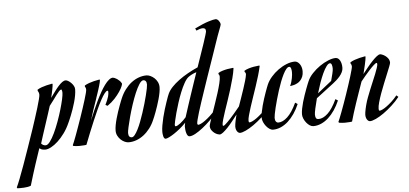

<svg xmlns="http://www.w3.org/2000/svg" viewBox="-206 -790 2406 1129"><g transform="rotate(-5 997.0 -225.5)"><path d="M-66.9 210.9Q-75.7 214.8 -86.7 216.6Q-97.7 218.3 -108.9 219Q-120.1 219.7 -130.1 219.5Q-140.1 219.2 -147 219.2L-149.9 213.9Q-142.1 198.2 -129.2 164.8Q-116.2 131.3 -99.9 86.2Q-83.5 41 -65.2 -12.2Q-46.9 -65.4 -27.8 -121.1Q-18.6 -149.4 -8.3 -180.7Q2 -211.9 10.3 -239.7Q18.6 -267.6 24.2 -288.8Q29.8 -310.1 29.8 -317.9Q29.8 -323.2 28.6 -327.4Q27.3 -331.5 25.9 -334.5Q23.9 -337.9 22 -340.8V-348.1Q32.7 -355 47.9 -360.4Q63 -365.7 77.1 -369.1Q93.3 -373 110.8 -376L112.8 -373Q112.8 -368.2 111.3 -359.1Q109.9 -350.1 107.7 -338.9Q105.5 -327.6 102.8 -315.7Q100.1 -303.7 97.2 -293Q111.3 -312.5 124 -329.8Q136.7 -347.2 148.4 -360.1Q160.2 -373 170.7 -380.6Q181.2 -388.2 190.9 -388.2Q197.3 -388.2 206.1 -383.1Q214.8 -377.9 222.9 -369.9Q231 -361.8 236.6 -351.8Q242.2 -341.8 242.2 -332Q242.2 -314.9 238.5 -294.7Q234.9 -274.4 229 -254.2Q223.1 -233.9 216.3 -214.4Q209.5 -194.8 203.1 -179Q196.8 -163.1 191.7 -151.9Q186.5 -140.6 185.1 -137.2Q170.9 -105 151.6 -78.6Q132.3 -52.2 111.8 -33.2Q91.3 -14.2 71.5 -3.7Q51.8 6.8 37.1 6.8Q22 6.8 14.6 3.4Q7.3 0 2 -3.9Q-5.4 18.1 -12.9 40.5Q-20.5 63 -28.8 88.1Q-37.1 113.3 -46.4 143.3Q-55.7 173.3 -66.9 210.9ZM160.2 -336.9Q155.3 -336.9 147.7 -328.9Q140.1 -320.8 130.4 -307.9Q120.6 -294.9 109.1 -278.8Q97.7 -262.7 85 -247.1Q78.6 -226.6 69.1 -197.5Q59.6 -168.5 49.6 -137.9Q39.6 -107.4 30.3 -78.9Q21 -50.3 15.1 -30.8Q19.5 -25.4 26.4 -21.7Q33.2 -18.1 41 -18.1Q53.2 -18.1 67.1 -36.9Q81.1 -55.7 95 -85Q108.9 -114.3 121.8 -149.7Q134.8 -185.1 144.5 -218.3Q154.3 -251.5 160.2 -278.1Q166 -304.7 166 -316.9Q166 -318.8 165.8 -322Q165.5 -325.2 164.8 -328.6Q164.1 -332 163.1 -334.5Q162.1 -336.9 160.2 -336.9Z M279.8 0Q274.4 1 268.1 1.5Q256.8 2.9 238.8 2.9Q230.5 2.9 221.2 2.2Q211.9 1.5 202.6 0L199.7 -4.9Q202.1 -9.8 208.3 -24.9Q214.4 -40 222.4 -61.5Q230.5 -83 239.7 -109.4Q249 -135.7 258.5 -163.1Q268.1 -190.4 276.6 -216.8Q285.2 -243.2 292 -265.1Q298.8 -287.1 302.7 -302.5Q306.6 -317.9 306.6 -323.2Q306.6 -328.6 305.7 -331.5Q304.7 -334.5 303.7 -336.9Q302.2 -338.9 300.8 -340.8V-348.1Q312 -355 326.9 -360.4Q341.8 -365.7 356 -369.1Q372.1 -373 389.6 -376L392.1 -373Q392.1 -368.7 389.9 -359.4Q387.7 -350.1 384.3 -338.6Q380.9 -327.1 377 -314.9Q373 -302.7 369.4 -292Q365.7 -281.2 363 -273.4Q360.4 -265.6 359.9 -263.2Q349.1 -234.4 338.9 -202.6Q328.6 -170.9 318.8 -139.2Q330.1 -167 342.5 -195.6Q355 -224.1 367.7 -250.7Q380.4 -277.3 393.8 -301Q407.2 -324.7 419.9 -342Q432.6 -359.4 445.1 -369.6Q457.5 -379.9 468.8 -379.9Q472.2 -379.9 479 -377.2Q485.8 -374.5 493.2 -369.6Q500.5 -364.7 507.6 -357.7Q514.6 -350.6 519 -341.8Q521 -338.9 515.6 -325.4Q510.3 -312 498 -293.7Q485.8 -275.4 467.3 -255.1Q448.7 -234.9 423.8 -217.8L411.6 -224.1Q419.4 -240.2 424.1 -251.7Q428.7 -263.2 431.2 -271.7Q433.6 -280.3 434.3 -286.6Q435.1 -293 435.1 -298.8Q435.1 -306.2 430.7 -306.2Q423.8 -306.2 413.3 -292.7Q402.8 -279.3 390.4 -256.3Q377.9 -233.4 364 -202.9Q350.1 -172.4 335.7 -138.4Q321.3 -104.5 306.9 -68.8Q292.5 -33.2 279.8 0Z M510.7 -253.9Q522.5 -282.2 539.6 -304.9Q556.6 -327.6 577.1 -343.5Q597.7 -359.4 620.6 -367.7Q643.6 -376 667 -376Q677.2 -376 689.7 -370.4Q702.1 -364.7 712.9 -355Q723.6 -345.2 730.7 -331.3Q737.8 -317.4 737.8 -300.8Q737.8 -286.6 734.4 -268.3Q731 -250 725.6 -230.7Q720.2 -211.4 713.9 -192.4Q707.5 -173.3 701.7 -157.5Q695.8 -141.6 691.2 -130.4Q686.5 -119.1 684.6 -115.2Q672.9 -86.4 655.8 -64Q638.7 -41.5 618.2 -25.6Q597.7 -9.8 575 -1.5Q552.2 6.8 528.8 6.8Q518.6 6.8 506.1 1.5Q493.7 -3.9 482.9 -13.9Q472.2 -23.9 465.1 -37.6Q458 -51.3 458 -67.9Q458 -82.5 461.4 -100.8Q464.8 -119.1 470.2 -138.4Q475.6 -157.7 481.9 -176.8Q488.3 -195.8 494.1 -211.4Q500 -227.1 504.4 -238.5Q508.8 -250 510.7 -253.9ZM646 -349.1Q634.8 -349.1 621.8 -329.3Q608.9 -309.6 595.9 -278.8Q583 -248 571 -211.7Q559.1 -175.3 550 -141.6Q541 -107.9 535.4 -82.3Q529.8 -56.6 529.8 -47.9Q529.8 -33.7 535.2 -27.3Q540.5 -21 549.8 -21Q558.1 -21 567.4 -32.5Q576.7 -43.9 586.4 -63Q596.2 -82 605.7 -106.9Q615.2 -131.8 624 -158.4Q632.8 -185.1 640.4 -211.4Q647.9 -237.8 653.6 -260.3Q659.2 -282.7 662.4 -299.1Q665.5 -315.4 665.5 -321.8Q665.5 -335.9 660.2 -342.5Q654.8 -349.1 646 -349.1Z M1038.6 -605Q1038.6 -615.7 1033 -619.9Q1027.3 -624 1019 -623.5Q1010.7 -623 1001 -619.9Q991.2 -616.7 982.9 -612.8L976.6 -626Q1026.9 -650.4 1058.3 -660.2Q1089.8 -669.9 1101.6 -669.9Q1105 -669.9 1109.6 -667.2Q1114.3 -664.6 1118.2 -659.7Q1122.1 -654.8 1125 -648.7Q1127.9 -642.6 1127.9 -636.2Q1127.9 -632.3 1116.7 -603.8Q1105.5 -575.2 1089.8 -528.8Q1080.6 -501.5 1069.3 -468.8Q1058.1 -436 1045.7 -400.6Q1033.2 -365.2 1020.8 -328.6Q1008.3 -292 996.6 -257.3Q984.9 -222.7 974.4 -191.2Q963.9 -159.7 956.3 -134.8Q948.7 -109.9 944.3 -92.5Q939.9 -75.2 939.9 -68.8Q939.9 -60.1 946.8 -60.1Q952.1 -60.5 962.9 -65.7Q973.6 -70.8 987.5 -81.1Q1001.5 -91.3 1017.8 -106.2Q1034.2 -121.1 1050.8 -141.1L1061.5 -130.9Q1040 -105 1015.6 -80.8Q991.2 -56.6 967.5 -38.1Q943.8 -19.5 923.1 -8.3Q902.3 2.9 888.7 2.9Q881.8 2.9 877.4 -3.2Q873 -9.3 870.4 -18.6Q867.7 -27.8 866.7 -38.1Q865.7 -48.3 865.7 -57.1Q865.7 -61 866.9 -66.2Q868.2 -71.3 869.6 -79.1Q853.5 -62 834.7 -46.6Q815.9 -31.2 798.6 -19.8Q781.2 -8.3 767.3 -1.7Q753.4 4.9 747.6 4.9Q742.2 4.9 739 0.2Q735.8 -4.4 734.1 -11Q732.4 -17.6 731.7 -24.7Q731 -31.7 731 -37.1Q731 -54.2 734.9 -76.2Q738.8 -98.1 744.4 -121.6Q750 -145 757.1 -167.7Q764.2 -190.4 770.5 -209.2Q776.9 -228 781.7 -241Q786.6 -253.9 788.6 -257.8Q797.4 -276.9 815.4 -295.9Q833.5 -314.9 857.9 -333Q882.3 -351.1 911.4 -367.4Q940.4 -383.8 970.7 -397Q984.4 -437 996.8 -472.9Q1009.3 -508.8 1018.6 -536.6Q1027.8 -564.5 1033.2 -582.5Q1038.6 -600.6 1038.6 -605ZM875 -110.8Q883.8 -138.2 894 -169.7Q904.3 -201.2 915.3 -234.4Q926.3 -267.6 938 -301.8Q949.7 -335.9 960.9 -369.1Q947.3 -365.2 933.8 -358.2Q920.4 -351.1 912.6 -345.2Q899.9 -335.4 887 -312.3Q874 -289.1 862.3 -260Q850.6 -231 840.6 -199.7Q830.6 -168.5 823.2 -141.4Q815.9 -114.3 811.8 -95.5Q807.6 -76.7 807.6 -73.2Q807.6 -69.3 808.3 -66.2Q809.1 -63 813 -63Q816.9 -63 824.2 -66.9Q831.5 -70.8 840.1 -77.4Q848.6 -84 857.9 -92.8Q867.2 -101.6 875 -110.8Z M1172.9 -94.2Q1172.9 -94.7 1173.3 -96.2Q1173.8 -97.2 1174.8 -101.1Q1159.7 -81.5 1144 -62Q1128.4 -42.5 1113.8 -27.1Q1099.1 -11.7 1086.7 -2Q1074.2 7.8 1065.9 7.8Q1062.5 7.8 1053.7 4.9Q1044.9 2 1035.9 -4.6Q1026.9 -11.2 1019.5 -21.5Q1012.2 -31.7 1011.7 -45.9Q1011.7 -50.8 1017.8 -69.8Q1023.9 -88.9 1033.4 -116Q1043 -143.1 1053.7 -174.6Q1064.5 -206.1 1074 -236.1Q1083.5 -266.1 1089.6 -291.5Q1095.7 -316.9 1095.7 -331.1Q1095.7 -335 1094.7 -337.9Q1093.8 -340.8 1092.8 -342.8Q1091.3 -344.7 1089.8 -346.2V-353Q1100.6 -359.9 1115.7 -364.5Q1130.9 -369.1 1145 -371.6Q1161.1 -374.5 1178.7 -376L1180.7 -373Q1177.2 -347.2 1168.9 -315.7Q1160.6 -284.2 1150.4 -251.2Q1140.1 -218.3 1129.2 -186Q1118.2 -153.8 1108.9 -126.5Q1099.6 -99.1 1093.8 -78.4Q1087.9 -57.6 1087.9 -47.9Q1087.9 -41 1091.8 -41Q1095.2 -41 1102.1 -46.6Q1108.9 -52.2 1117.9 -61.3Q1127 -70.3 1137.2 -81.5Q1147.5 -92.8 1157.7 -104.7Q1168 -116.7 1177 -127.7Q1186 -138.7 1192.9 -147Q1200.7 -168.9 1210 -195.8Q1219.2 -222.7 1227.8 -248Q1236.3 -273.4 1242.4 -294.9Q1248.5 -316.4 1250 -328.1Q1251 -333.5 1250 -336.7Q1249 -339.8 1247.6 -342.3Q1245.6 -344.7 1243.7 -346.2V-353Q1254.9 -359.9 1270 -364.5Q1285.2 -369.1 1299.3 -371.6Q1315.4 -374.5 1333 -376L1335 -373Q1329.6 -347.2 1320.6 -316.9Q1311.5 -286.6 1301 -255.1Q1290.5 -223.6 1280 -193.1Q1269.5 -162.6 1261 -136.2Q1252.4 -109.9 1247.1 -89.6Q1241.7 -69.3 1241.7 -59.1Q1241.7 -52.7 1242.9 -50.3Q1244.1 -47.9 1249 -47.9Q1253.9 -48.3 1264.9 -53.5Q1275.9 -58.6 1290 -68.8Q1304.2 -79.1 1320.6 -94Q1336.9 -108.9 1353 -128.9L1363.8 -119.1Q1343.3 -93.3 1317.9 -70.1Q1292.5 -46.9 1267.3 -29.3Q1242.2 -11.7 1220.2 -1.5Q1198.2 8.8 1185.1 8.8Q1182.6 8.8 1178.7 6.8Q1174.8 4.9 1170.9 0.5Q1167 -3.9 1164.1 -11.5Q1161.1 -19 1161.1 -30.8Q1161.1 -36.6 1162.6 -45.9Q1164.1 -55.2 1166 -64.7Q1168 -74.2 1169.9 -82.3Q1171.9 -90.3 1172.9 -94.2Z M1416 -32.2Q1441.9 -32.2 1469.7 -57.9Q1497.6 -83.5 1523.9 -140.1L1538.1 -130.9Q1524.9 -100.1 1507.6 -74.7Q1490.2 -49.3 1470.2 -31.2Q1450.2 -13.2 1427.5 -3.2Q1404.8 6.8 1381.3 6.8Q1370.6 6.8 1359.9 -0.5Q1349.1 -7.8 1340.3 -19Q1331.5 -30.3 1325.9 -43.2Q1320.3 -56.2 1320.3 -67.9Q1320.3 -82.5 1323.7 -101.1Q1327.1 -119.6 1332.5 -139.6Q1337.9 -159.7 1344.2 -179.2Q1350.6 -198.7 1356.4 -215.1Q1362.3 -231.4 1366.7 -243.2Q1371.1 -254.9 1373 -258.8Q1382.8 -282.2 1401.9 -304.2Q1420.9 -326.2 1444.6 -343.3Q1468.3 -360.4 1493.9 -370.6Q1519.5 -380.9 1543 -380.9Q1550.8 -380.9 1558.1 -376.2Q1565.4 -371.6 1571.3 -363.5Q1577.1 -355.5 1580.6 -344.5Q1584 -333.5 1584 -320.8Q1584 -301.8 1578.4 -288.6Q1572.8 -275.4 1564.5 -266.4Q1556.2 -257.3 1546.1 -252.2Q1536.1 -247.1 1527.1 -244.4Q1518.1 -241.7 1511.5 -241Q1504.9 -240.2 1502.9 -240.2Q1508.3 -250.5 1511.7 -262.2Q1515.1 -273.9 1517.3 -284.9Q1519.5 -295.9 1520.3 -305.2Q1521 -314.5 1521 -320.8Q1521 -326.2 1520.3 -331.8Q1519.5 -337.4 1518.1 -342.3Q1516.6 -347.2 1513.9 -350.1Q1511.2 -353 1507.3 -353Q1499 -353 1489.7 -342Q1480.5 -331.1 1471.2 -312.5Q1461.9 -293.9 1452.6 -270Q1443.4 -246.1 1435.1 -220.2Q1426.8 -194.3 1419.7 -168.7Q1412.6 -143.1 1407.2 -121.3Q1401.9 -99.6 1398.9 -83.5Q1396 -67.4 1396 -61Q1396 -46.9 1401.6 -39.6Q1407.2 -32.2 1416 -32.2Z M1619.1 6.8Q1608.4 6.8 1597.7 -0.2Q1586.9 -7.3 1578.1 -18.3Q1569.3 -29.3 1563.7 -42.5Q1558.1 -55.7 1558.1 -67.9Q1558.1 -82.5 1561.8 -101.1Q1565.4 -119.6 1571 -139.6Q1576.7 -159.7 1583.5 -179.2Q1590.3 -198.7 1596.4 -215.1Q1602.5 -231.4 1607.2 -243.2Q1611.8 -254.9 1613.8 -258.8Q1623.5 -282.2 1644.3 -304.2Q1665 -326.2 1689.7 -343.3Q1714.4 -360.4 1739.5 -370.6Q1764.6 -380.9 1783.7 -380.9Q1799.3 -380.9 1809.1 -363.8Q1818.8 -346.7 1818.8 -320.8Q1818.8 -307.6 1812.7 -294.9Q1806.6 -282.2 1797.1 -271Q1787.6 -259.8 1776.6 -250Q1765.6 -240.2 1755.9 -232.9L1653.8 -154.8Q1645 -121.6 1639.4 -95.9Q1633.8 -70.3 1633.8 -61Q1633.8 -46.9 1637.7 -39.6Q1641.6 -32.2 1653.8 -32.2Q1679.7 -32.2 1707.5 -57.9Q1735.4 -83.5 1761.7 -140.1L1775.9 -130.9Q1762.7 -100.1 1745.4 -74.7Q1728 -49.3 1708 -31.2Q1688 -13.2 1665.3 -3.2Q1642.6 6.8 1619.1 6.8ZM1748 -353Q1738.3 -353 1727.1 -337.9Q1715.8 -322.8 1704.6 -298.6Q1693.4 -274.4 1682.6 -243.9Q1671.9 -213.4 1663.1 -183.1L1746.1 -249Q1752 -270 1756.8 -290.3Q1761.7 -310.5 1761.7 -320.8Q1761.7 -326.2 1761 -331.8Q1760.3 -337.4 1758.8 -342.3Q1757.3 -347.2 1754.6 -350.1Q1752 -353 1748 -353Z M1847.7 0Q1842.3 1 1835.9 1.5Q1824.7 2.9 1806.6 2.9Q1798.3 2.9 1789.1 2.2Q1779.8 1.5 1771 0L1767.6 -4.9Q1770 -9.8 1776.1 -24.9Q1782.2 -40 1790.3 -61.5Q1798.3 -83 1807.9 -109.4Q1817.4 -135.7 1826.7 -163.1Q1835.9 -190.4 1844.7 -216.8Q1853.5 -243.2 1860.1 -265.1Q1866.7 -287.1 1870.8 -302.5Q1875 -317.9 1875 -323.2Q1875 -328.6 1873.8 -331.5Q1872.6 -334.5 1871.6 -336.9Q1870.1 -338.9 1868.7 -340.8V-348.1Q1879.9 -355 1895 -360.4Q1910.2 -365.7 1924.3 -369.1Q1940.4 -373 1958 -376L1960 -373Q1960 -367.2 1957.5 -354Q1955.1 -340.8 1951.7 -325.7Q1948.2 -310.5 1944.6 -296.1Q1940.9 -281.7 1939 -272.9Q1954.1 -292 1969.7 -311.3Q1985.4 -330.6 1999.8 -345.7Q2014.2 -360.8 2026.4 -370.4Q2038.6 -379.9 2046.9 -379.9Q2050.3 -379.9 2058.8 -376.7Q2067.4 -373.5 2076.7 -366.9Q2085.9 -360.4 2093 -350.3Q2100.1 -340.3 2100.6 -326.2Q2100.6 -321.3 2093.8 -303.7Q2086.9 -286.1 2076.9 -261.7Q2066.9 -237.3 2055.2 -208.5Q2043.5 -179.7 2033.4 -151.9Q2023.4 -124 2016.6 -100.1Q2009.8 -76.2 2009.8 -61Q2009.8 -55.2 2011 -52.5Q2012.2 -49.8 2016.6 -49.8Q2022 -50.3 2032.7 -55.4Q2043.5 -60.5 2057.6 -70.8Q2071.8 -81.1 2088.1 -95.9Q2104.5 -110.8 2120.6 -130.9L2131.8 -121.1Q2111.3 -95.2 2085.7 -72Q2060.1 -48.8 2035.2 -31.2Q2010.3 -13.7 1988.3 -3.4Q1966.3 6.8 1952.6 6.8Q1950.2 6.8 1946.3 4.9Q1942.4 2.9 1938.5 -1.5Q1934.6 -5.9 1931.6 -13.7Q1928.7 -21.5 1928.7 -33.2Q1928.7 -39.1 1930.2 -48.1Q1931.6 -57.1 1933.6 -66.7Q1935.5 -76.2 1937.7 -84.2Q1939.9 -92.3 1940.9 -96.2Q1945.3 -113.3 1953.4 -134.5Q1961.4 -155.8 1970.7 -178.7Q1980 -201.7 1989.7 -224.4Q1999.5 -247.1 2007.3 -266.8Q2015.1 -286.6 2020 -301.5Q2024.9 -316.4 2024.9 -324.2Q2024.9 -331.1 2021 -331.1Q2016.1 -331.1 2004.2 -320.3Q1992.2 -309.6 1977.8 -293.7Q1963.4 -277.8 1948.7 -260.5Q1934.1 -243.2 1923.8 -230Q1913.6 -200.2 1902.3 -168.7Q1891.1 -137.2 1880.9 -106.7Q1870.6 -76.2 1862.1 -48.8Q1853.5 -21.5 1847.7 0Z"/></g></svg>

Font: Romanesco
Style: Regular
Weight: 400
Designer: Astigmatic (AOETI)
Foundry: Astigmatic (AOETI)
Version: Version 1.000